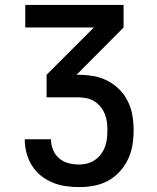

<svg xmlns="http://www.w3.org/2000/svg" viewBox="-20 -540 640 783"><path d="M303 223Q275 223 247.5 219Q220 215 194.5 204.5Q169 194 147 176.5Q125 159 110.5 135.5Q96 112 88.5 85Q81 58 81 30V28H188V29Q188 51 196.5 71.5Q205 92 221.5 106Q238 120 259.5 125.5Q281 131 303 131Q320 131 336.5 126.5Q353 122 367 112.5Q381 103 391.5 89Q402 75 408 59Q414 43 416 26Q418 9 418 -9Q418 -26 416 -42.5Q414 -59 407.5 -75Q401 -91 390 -104.5Q379 -118 364.5 -127Q350 -136 333.5 -139.5Q317 -143 300 -143H170V-235L363 -428H83V-520H484V-428L292 -235H300Q330 -235 360 -230Q390 -225 417.5 -211Q445 -197 466.5 -175.5Q488 -154 501.5 -126.5Q515 -99 520 -69Q525 -39 525 -8Q525 22 520 52Q515 82 502 109.5Q489 137 468 160Q447 183 420 197.5Q393 212 363 217.5Q333 223 303 223Z"/></svg>

Font: Iosevka Semibold Extended
Style: Regular
Weight: 600
Width: 7
Monospace: yes
Designer: Belleve Invis
Foundry: Belleve Invis
Version: Version 32.5.0; ttfautohint (v1.8.4)